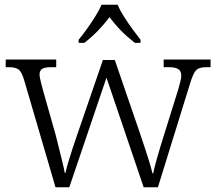

<svg xmlns="http://www.w3.org/2000/svg" viewBox="-20 -786 906 806"><path d="M81 -451Q71 -484 58.5 -494Q46 -504 16 -504H4V-536H216V-504H196Q168 -504 157 -497Q146 -490 146 -472Q146 -464 150.5 -446.5Q155 -429 158 -416L213 -222Q219 -198 227 -166.5Q235 -135 242 -106Q249 -77 252 -60H255Q258 -77 266.5 -105Q275 -133 285 -164Q295 -195 304 -220L412 -534H462L566 -231Q574 -207 585.5 -173Q597 -139 606.5 -107.5Q616 -76 620 -58H623Q628 -83 640 -125Q652 -167 669 -221L728 -410Q733 -427 737 -443Q741 -459 741 -468Q741 -487 729 -495.5Q717 -504 688 -504H667V-536H864V-504H847Q817 -504 804.5 -492.5Q792 -481 779 -439L643 0H583L427 -460L271 0H213ZM310 -619Q326 -638 344.5 -664Q363 -690 380 -717Q397 -744 406 -766H474Q483 -744 500 -717Q517 -690 536 -664Q555 -638 570 -619V-606H546Q513 -632 487.5 -658Q462 -684 440 -714Q417 -684 392 -658Q367 -632 334 -606H310Z"/></svg>

Font: Noto Serif Sinhala Light
Style: Regular
Weight: 300
Designer: Jelle Bosma - Monotype Design Team
Foundry: Monotype Imaging Inc.
Version: Version 2.007; ttfautohint (v1.8.4.7-5d5b)